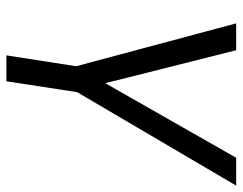

<svg xmlns="http://www.w3.org/2000/svg" viewBox="-99 -443 758 600"><g transform="rotate(90 280.0 -143.0)"><path d="M153 216 187 -2 53 -502H137L240 -93L473 -502H560L268 -5L234 216Z"/></g></svg>

Font: Mulish
Style: Italic
Weight: 400
Italic angle: -9°
Designer: Vernon Adams
Foundry: Vernon Adams
Version: Version 3.603; ttfautohint (v1.8.3)